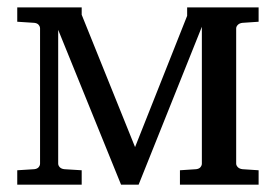

<svg xmlns="http://www.w3.org/2000/svg" viewBox="-20 -502 749 522"><path d="M469.2 0V-39.1L513.2 -42Q521.5 -43 525.1 -47.6Q528.8 -52.2 528.8 -57.1V-429.2L356.9 0H309.1L138.2 -420.9V-57.1Q138.2 -52.2 142.3 -47.6Q146.5 -43 154.8 -42L202.1 -39.1V0H26.9V-39.1L73.2 -42Q81.5 -43 85.2 -47.6Q88.9 -52.2 88.9 -57.1V-424.8Q88.9 -429.7 85.2 -434.3Q81.5 -439 73.2 -439.9L26.9 -442.9V-481.9H202.1V-461.9L347.2 -102.1L488.8 -459V-481.9H683.1V-442.9L639.2 -439.9Q630.9 -439 626.5 -434.3Q622.1 -429.7 622.1 -424.8V-57.1Q622.1 -52.2 626.5 -47.6Q630.9 -43 639.2 -42L683.1 -39.1V0Z"/></svg>

Font: Charis SIL
Style: Regular
Weight: 400
Foundry: SIL International
Version: Version 4.112